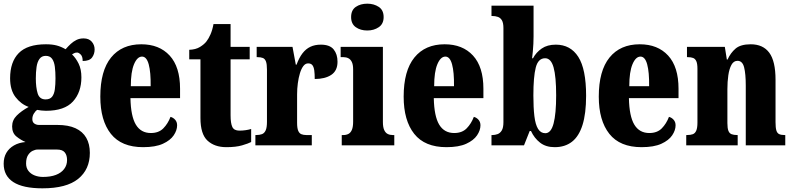

<svg xmlns="http://www.w3.org/2000/svg" viewBox="-32 -791 4314 1045"><path d="M199 234Q93 234 40.5 200Q-12 166 -12 100Q-12 66 2.5 41Q17 16 44 0.5Q71 -15 107 -18Q81 -29 57.5 -48Q34 -67 34 -103Q34 -137 59 -162Q84 -187 124 -209Q82 -224 52.5 -262.5Q23 -301 23 -365Q23 -454 70 -502Q117 -550 218 -550Q252 -550 276.5 -543.5Q301 -537 325 -523Q339 -539 353 -552Q367 -565 384 -573.5Q401 -582 423 -582Q452 -582 467.5 -564Q483 -546 483 -522Q483 -497 469 -478Q455 -459 418 -459Q418 -484 407 -494.5Q396 -505 388 -505Q378 -505 371.5 -501.5Q365 -498 360 -495Q381 -475 396 -444.5Q411 -414 411 -370Q411 -289 365 -238.5Q319 -188 218 -188Q209 -188 193.5 -189.5Q178 -191 170 -193Q162 -188 153 -174Q144 -160 144 -143Q144 -126 155 -118.5Q166 -111 180 -111H280Q340 -111 379 -93Q418 -75 437.5 -41Q457 -7 457 41Q457 131 393.5 182.5Q330 234 199 234ZM202 172Q243 172 272 161Q301 150 317 129Q333 108 333 80Q333 54 320.5 38.5Q308 23 279 23H172Q160 23 145.5 30Q131 37 120.5 53.5Q110 70 110 99Q110 123 123 139.5Q136 156 157 164Q178 172 202 172ZM216 -250Q240 -250 251.5 -264.5Q263 -279 266.5 -305Q270 -331 270 -365Q270 -400 266.5 -427.5Q263 -455 251.5 -471Q240 -487 217 -487Q195 -487 183 -470.5Q171 -454 167 -426.5Q163 -399 163 -364Q163 -315 173 -282.5Q183 -250 216 -250Z M747 10Q629 10 571.5 -62.5Q514 -135 514 -265Q514 -406 572.5 -478Q631 -550 737 -550Q835 -550 891.5 -488.5Q948 -427 948 -308V-257H678Q680 -158 707.5 -112.5Q735 -67 789 -67Q832 -67 857 -92.5Q882 -118 896 -155Q911 -151 921.5 -139Q932 -127 932 -109Q932 -82 913.5 -54.5Q895 -27 854.5 -8.5Q814 10 747 10ZM788 -322Q789 -398 777.5 -440.5Q766 -483 741 -483Q715 -483 697.5 -441.5Q680 -400 680 -322Z M1200 10Q1136 10 1097.5 -25.5Q1059 -61 1059 -149V-468H998V-520Q1033 -521 1056.5 -535.5Q1080 -550 1092 -566Q1103 -580 1113.5 -603.5Q1124 -627 1130 -660H1223V-536H1327V-468H1223V-163Q1223 -120 1232.5 -100Q1242 -80 1271 -80Q1288 -80 1305 -82.5Q1322 -85 1335 -89V-18Q1320 -10 1286 0Q1252 10 1200 10Z M1358 0V-56H1362Q1381 -56 1394 -61Q1407 -66 1414 -81.5Q1421 -97 1421 -128V-412Q1421 -442 1415.5 -456.5Q1410 -471 1398.5 -475.5Q1387 -480 1369 -480H1365V-536H1560L1578 -439H1582Q1596 -477 1614.5 -501Q1633 -525 1657.5 -536.5Q1682 -548 1714 -548Q1763 -548 1784 -522Q1805 -496 1805 -455Q1805 -406 1771 -383.5Q1737 -361 1681 -361Q1681 -389 1678.5 -407.5Q1676 -426 1668.5 -436Q1661 -446 1645 -446Q1630 -446 1619 -431.5Q1608 -417 1600.5 -392.5Q1593 -368 1589 -338Q1585 -308 1585 -277V-123Q1585 -94 1591 -79.5Q1597 -65 1608.5 -60.5Q1620 -56 1635 -56H1665V0Z M1828 0V-56H1837Q1853 -56 1865 -62.5Q1877 -69 1883.5 -85Q1890 -101 1890 -129V-413Q1890 -439 1883 -453.5Q1876 -468 1864 -474Q1852 -480 1837 -480H1822V-536H2052V-127Q2052 -99 2059 -83.5Q2066 -68 2078 -62Q2090 -56 2105 -56H2114V0ZM1967 -625Q1930 -625 1904.5 -643Q1879 -661 1879 -698Q1879 -736 1904.5 -753.5Q1930 -771 1967 -771Q2003 -771 2029.5 -753.5Q2056 -736 2056 -698Q2056 -661 2029.5 -643Q2003 -625 1967 -625Z M2398 10Q2280 10 2222.5 -62.5Q2165 -135 2165 -265Q2165 -406 2223.5 -478Q2282 -550 2388 -550Q2486 -550 2542.5 -488.5Q2599 -427 2599 -308V-257H2329Q2331 -158 2358.5 -112.5Q2386 -67 2440 -67Q2483 -67 2508 -92.5Q2533 -118 2547 -155Q2562 -151 2572.5 -139Q2583 -127 2583 -109Q2583 -82 2564.5 -54.5Q2546 -27 2505.5 -8.5Q2465 10 2398 10ZM2439 -322Q2440 -398 2428.5 -440.5Q2417 -483 2392 -483Q2366 -483 2348.5 -441.5Q2331 -400 2331 -322Z M2987 10Q2939 10 2907.5 -14.5Q2876 -39 2858 -78H2851L2820 0H2643V-56H2648Q2662 -56 2676 -61Q2690 -66 2699 -81Q2708 -96 2708 -126V-638Q2708 -666 2700 -680Q2692 -694 2678 -699Q2664 -704 2646 -704H2643V-760H2872V-593Q2872 -575 2871 -553Q2870 -531 2868 -510.5Q2866 -490 2864 -474H2869Q2886 -506 2916.5 -527Q2947 -548 2993 -548Q3073 -548 3115.5 -481.5Q3158 -415 3158 -270Q3158 -173 3138.5 -111Q3119 -49 3081 -19.5Q3043 10 2987 10ZM2936 -66Q2967 -66 2981 -119Q2995 -172 2995 -272Q2995 -374 2981 -424Q2967 -474 2935 -474Q2897 -474 2884 -423.5Q2871 -373 2871 -271Q2871 -205 2876.5 -159Q2882 -113 2896.5 -89.5Q2911 -66 2936 -66Z M3460 10Q3342 10 3284.5 -62.5Q3227 -135 3227 -265Q3227 -406 3285.5 -478Q3344 -550 3450 -550Q3548 -550 3604.5 -488.5Q3661 -427 3661 -308V-257H3391Q3393 -158 3420.5 -112.5Q3448 -67 3502 -67Q3545 -67 3570 -92.5Q3595 -118 3609 -155Q3624 -151 3634.5 -139Q3645 -127 3645 -109Q3645 -82 3626.5 -54.5Q3608 -27 3567.5 -8.5Q3527 10 3460 10ZM3501 -322Q3502 -398 3490.5 -440.5Q3479 -483 3454 -483Q3428 -483 3410.5 -441.5Q3393 -400 3393 -322Z M3703 0V-56H3707Q3726 -56 3738.5 -60.5Q3751 -65 3757.5 -80Q3764 -95 3764 -124V-416Q3764 -444 3758 -457.5Q3752 -471 3740.5 -475.5Q3729 -480 3711 -480H3707V-536H3913L3924 -467H3928Q3944 -503 3971.5 -526.5Q3999 -550 4054 -550Q4121 -550 4155 -504Q4189 -458 4189 -357V-126Q4189 -96 4193.5 -81Q4198 -66 4209 -61Q4220 -56 4238 -56H4242V0H4027V-325Q4027 -389 4018 -424.5Q4009 -460 3982 -460Q3961 -460 3949 -438Q3937 -416 3932 -381Q3927 -346 3927 -306V-121Q3927 -93 3932.5 -79Q3938 -65 3950 -60.5Q3962 -56 3980 -56H3983V0Z"/></svg>

Font: Noto Serif Khmer ExtraCondensed Black
Style: Regular
Weight: 900
Width: 2
Designer: Danh Hong and the Monotype Design Team
Foundry: Monotype Imaging Inc.
Version: Version 2.004